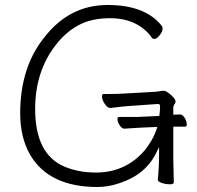

<svg xmlns="http://www.w3.org/2000/svg" viewBox="-20 -733 792 770"><path d="M587 -169Q601 -192 611 -224L543 -221L479 -217H478Q469 -217 460 -230.5Q451 -244 451 -256Q451 -264 458 -264H532L619 -268Q622 -290 622 -308Q622 -316 613 -316L499 -308Q478 -307 424 -300H422Q411 -300 400 -316.5Q389 -333 389 -346Q389 -356 396 -356H410Q454 -356 480 -358L604 -365Q613 -366 621.5 -367.5Q630 -369 637 -369Q644 -369 655 -361Q684 -339 684 -326Q684 -321 681 -317Q675 -311 675 -298V-273Q694 -274 701 -274H702Q712 -274 720.5 -260.5Q729 -247 729 -234Q729 -225 722 -225H675V-94Q675 -86 676 -49Q677 -12 677 -2Q677 6 662 6Q643 6 628 0.5Q613 -5 613 -11V-12Q618 -65 618 -121V-143L608 -123Q566 -34 461 1Q415 17 371 17Q177 17 101 -112Q61 -181 61 -279Q61 -465 160 -586Q260 -713 411.5 -713Q563 -713 629 -629Q632 -626 632 -616.5Q632 -607 620.5 -592Q609 -577 601 -577Q593 -577 590 -580Q576 -603 547 -624Q496 -660 421.5 -660Q347 -660 295 -632Q243 -604 204 -553Q121 -447 121 -296Q121 -115 238 -65Q294 -41 365.5 -41Q437 -41 494.5 -74.5Q552 -108 587 -169Z"/></svg>

Font: Moon Stars Kai T Light
Style: Regular
Weight: 300
Designer: GuiWonder
Version: Version 1.101